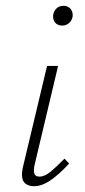

<svg xmlns="http://www.w3.org/2000/svg" viewBox="-20 -637 293 661"><path d="M97 4Q81 4 70 -3Q59 -10 56.5 -25Q54 -40 59 -62L142 -410H180L99 -69Q95 -51 98 -40Q101 -29 116 -29Q134 -29 155 -46.5Q176 -64 202 -91L218 -74Q185 -38 155 -17Q125 4 97 4ZM194 -549Q184 -549 176.5 -553.5Q169 -558 165.5 -566.5Q162 -575 163 -585Q165 -599 174.5 -608Q184 -617 199 -617Q209 -617 216.5 -612Q224 -607 227.5 -599Q231 -591 230 -580Q228 -567 218 -558Q208 -549 194 -549Z"/></svg>

Font: Ysabeau Office ExtraLight
Style: Italic
Weight: 250
Italic angle: -12°
Designer: Christian Thalmann (Catharsis Fonts)
Version: Version 2.001;gftools[0.9.30]; featfreeze: tnum,lnum,ss02